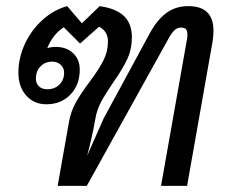

<svg xmlns="http://www.w3.org/2000/svg" viewBox="-20 -606 748 626"><path d="M676 -506Q676 -490 673 -470L590 0H505L590 -480Q591 -485 591 -494Q591 -505 586.5 -510.5Q582 -516 570 -516Q558 -516 549 -507.5Q540 -499 531 -483L263 0H168L205 -209Q211 -243 227.5 -272.5Q244 -302 272 -339Q302 -379 317 -408.5Q332 -438 332 -471Q332 -504 303 -519L241 -464L188 -517Q153 -495 134 -449Q146 -453 162 -453Q197 -453 218.5 -432.5Q240 -412 240 -379Q240 -329 209.5 -297.5Q179 -266 131 -266Q91 -266 65.5 -294.5Q40 -323 40 -369Q40 -417 61 -462.5Q82 -508 118.5 -541Q155 -574 199 -586L247 -530L305 -586Q360 -578 385 -553Q410 -528 410 -485Q410 -446 395 -413.5Q380 -381 349 -337Q325 -302 310.5 -275.5Q296 -249 291 -219Q279 -152 264 -98L318 -220L467 -495Q491 -540 521.5 -563Q552 -586 594 -586Q676 -586 676 -506ZM150 -405Q127 -405 112 -389.5Q97 -374 97 -350Q97 -334 107 -324.5Q117 -315 134 -315Q158 -315 173.5 -330Q189 -345 189 -369Q189 -385 178 -395Q167 -405 150 -405Z"/></svg>

Font: Sarabun
Style: Italic
Weight: 400
Italic angle: -10°
Designer: Suppakit Chalermlarp | Katatrad Co.,Ltd.
Foundry: Cadson Demak Co.,Ltd.
Version: Version 1.000; ttfautohint (v1.6)